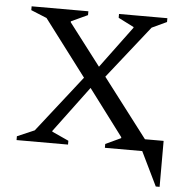

<svg xmlns="http://www.w3.org/2000/svg" viewBox="-51 -609 752 799"><g transform="rotate(5 325.0 -209.0)"><path d="M35 0V-16L107 -47L292 -283L115 -517L49 -544V-560H286V-544L217 -512V-508L350 -334L479 -508V-511L414 -544V-560H616V-544L554 -515L380 -295L567 -50H645V142H629L560 0H404V-16L468 -46V-50L323 -243L180 -51V-48L250 -16V0Z"/></g></svg>

Font: Spectral SC
Style: Regular
Weight: 400
Designer: Jean-Baptiste Levee
Foundry: Production Type
Version: Version 2.001